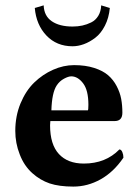

<svg xmlns="http://www.w3.org/2000/svg" viewBox="-20 -687 524 717"><path d="M143.1 -667Q144.5 -627.4 173.3 -607.7Q202.1 -587.9 251 -587.9Q270.5 -587.9 287.4 -591.6Q304.2 -595.2 320.6 -603.3Q336.9 -611.3 346.9 -627.7Q356.9 -644 357.9 -667L390.1 -657.2Q386.7 -620.1 371.8 -591.1Q356.9 -562 335.7 -545.9Q314.5 -529.8 293 -522Q271.5 -514.2 251 -514.2Q191.4 -514.2 153.3 -554.4Q115.2 -594.7 109.9 -657.2ZM171.9 -274.9H308.1Q310.1 -276.9 310.1 -295.9Q310.1 -350.1 290.3 -376Q270.5 -401.9 246.1 -401.9Q235.4 -401.9 219 -393.1Q202.6 -384.3 191.9 -368.2Q173.8 -340.8 171.9 -274.9ZM425.8 -128.9Q432.6 -128.9 436.8 -119.1Q440.9 -109.4 440.9 -98.1Q404.3 -44.4 355.7 -17.3Q307.1 9.8 253.9 9.8Q201.2 9.8 165.5 -2Q129.9 -14.2 101.1 -40Q69.8 -67.9 53.7 -110.4Q37.1 -152.3 37.1 -198.2Q37.1 -253.4 56.6 -300.8Q76.2 -348.1 107.7 -378.7Q139.2 -409.2 178.2 -426.5Q217.3 -443.8 256.8 -443.8Q299.3 -443.8 331.8 -433.3Q364.3 -422.9 383.8 -406Q403.3 -389.2 415.8 -365.2Q428.2 -341.3 432.6 -317.4Q437 -293.5 437 -266.1Q437 -234.9 408.2 -234.9H168Q168 -232.4 167.5 -227.5Q167 -222.7 167 -219.2Q167 -147.5 200 -111.8Q232.9 -76.2 293 -76.2Q374.5 -76.2 425.8 -128.9Z"/></svg>

Font: Linux Libertine G
Style: Bold
Weight: 700
Designer: Philipp H. Poll
Foundry: Philipp H. Poll
Version: Version 5.0.3